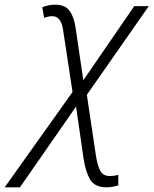

<svg xmlns="http://www.w3.org/2000/svg" viewBox="-122 -558 654 818"><path d="M-102 240H-37L202 -104L234 117Q242 172 261.5 206Q281 240 332 240Q346 240 359 237.5Q372 235 382 232V187Q364 192 346 192Q318 192 306 171Q294 150 287 107L248 -154L512 -532H450L233 -216L200 -440Q194 -484 175 -511Q156 -538 113 -538Q84 -538 58 -527L66 -482Q85 -489 101 -489Q139 -489 147 -429L187 -166Z"/></svg>

Font: Noto Sans UI Light
Style: Italic
Weight: 300
Italic angle: -12°
Designer: Monotype Design Team
Foundry: Monotype Imaging Inc.
Version: Version 1.901